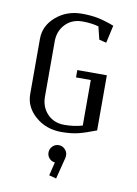

<svg xmlns="http://www.w3.org/2000/svg" viewBox="-82 -566 583 819"><g transform="rotate(10 210.0 -156.5)"><path d="M47.9 -136.2V-376Q47.9 -432.1 94.2 -472.2Q140.6 -512.2 206.1 -512.2Q245.6 -512.2 275.9 -506.1Q306.2 -500 346.2 -484.9L329.1 -408.2L297.9 -416L284.2 -471.2Q253.4 -480 213.9 -480Q168.5 -480 140.1 -450.2Q111.8 -420.4 111.8 -376V-136.2Q111.8 -91.8 140.1 -62Q168.5 -32.2 213.9 -32.2Q256.3 -32.2 292 -43V-240.2H228V-272H356V-33.2Q308.6 -14.6 277.8 -7.3Q247.1 0 206.1 0Q140.6 0 94.2 -40Q47.9 -80.1 47.9 -136.2ZM168 95.2Q168 79.6 179.2 68.4Q190.4 57.1 206.1 57.1Q221.7 57.1 232.9 68.4Q244.1 79.6 244.1 95.2Q244.1 101.1 242.2 108.9L219.2 199.2L188 190.9L202.1 132.8Q187.5 131.3 177.7 120.6Q168 109.9 168 95.2Z"/></g></svg>

Font: Gawaa
Style: Regular
Weight: 400
Designer: T. Christopher White
Version: Version 1.0